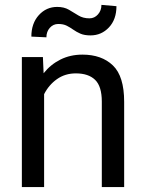

<svg xmlns="http://www.w3.org/2000/svg" viewBox="-20 -760 592 780"><path d="M288.1 -461.9Q244.6 -461.9 211.4 -438.5Q178.2 -415 159.2 -377.4V0H68.8V-528.3H154.3L157.2 -462.4Q185.5 -498 225.6 -518.1Q265.6 -538.1 314.9 -538.1Q393.1 -538.1 438.7 -494.1Q484.4 -450.2 484.4 -346.2V0H393.6V-347.2Q393.6 -409.2 366.5 -435.5Q339.4 -461.9 288.1 -461.9ZM392.1 -740.2 453.1 -734.9Q453.1 -681.2 422.6 -648.7Q392.1 -616.2 347.7 -616.2Q322.8 -616.2 306.6 -623.3Q290.5 -630.4 277.8 -639.4Q265.1 -648.4 251.2 -655.5Q237.3 -662.6 216.8 -662.6Q196.3 -662.6 182.4 -647Q168.5 -631.3 168.5 -608.4L107.4 -611.3Q107.4 -665 137.7 -698.5Q168 -731.9 212.4 -731.9Q240.2 -731.9 259.8 -720.5Q279.3 -709 298.3 -697.3Q317.4 -685.5 343.3 -685.5Q363.8 -685.5 377.9 -701.4Q392.1 -717.3 392.1 -740.2Z"/></svg>

Font: Vazirmatn RD UI FD
Style: Regular
Weight: 400
Designer: Saber Rastikerdar
Foundry: Saber Rastikerdar
Version: Version 33.003